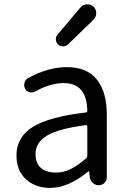

<svg xmlns="http://www.w3.org/2000/svg" viewBox="-20 -873 603 905"><path d="M216.8 12.7Q146.5 12.7 102.1 -28.3Q57.6 -69.3 57.6 -140.6Q57.6 -227.5 135.7 -275.4Q213.9 -323.2 384.8 -342.8Q391.6 -343.8 391.6 -351.6Q388.7 -481.4 280.3 -481.4Q216.8 -481.4 147.5 -442.4Q134.8 -434.6 120.6 -438Q106.4 -441.4 98.6 -454.1Q91.8 -467.8 95.2 -482.4Q98.6 -497.1 112.3 -504.9Q207 -556.6 294.9 -556.6Q390.6 -556.6 437 -497.6Q483.4 -438.5 483.4 -334V-37.1Q483.4 -21.5 472.2 -10.7Q460.9 0 445.3 0Q429.7 0 417.5 -10.7Q405.3 -21.5 403.3 -37.1L400.4 -63.5Q400.4 -65.4 398.9 -65.4Q397.5 -65.4 395.5 -64.5Q301.8 12.7 216.8 12.7ZM243.2 -59.6Q280.3 -59.6 313.5 -76.2Q346.7 -92.8 386.7 -127Q391.6 -131.8 391.6 -139.6V-276.4Q391.6 -284.2 384.8 -283.2Q255.9 -266.6 201.7 -233.9Q147.5 -201.2 147.5 -147.5Q147.5 -102.5 173.3 -81.1Q199.2 -59.6 243.2 -59.6ZM299.8 -663.1Q290 -654.3 276.9 -654.3Q263.7 -654.3 253.9 -663.1Q243.2 -673.8 243.2 -688.5Q243.2 -701.2 252 -710.9L359.4 -837.9Q371.1 -851.6 388.7 -852.5Q390.6 -852.5 391.6 -852.5Q408.2 -852.5 420.9 -841.8Q433.6 -829.1 433.6 -810.5Q433.6 -793 420.9 -780.3Z"/></svg>

Font: Gen Jyuu Gothic P Regular
Style: Regular
Weight: 400
Designer: [Source Han Sans]
Ryoko NISHIZUKA  (kana & ideographs); Paul D. Hunt (Latin, Greek & Cyrillic); Wenlong ZHANG  (bopomofo
Version: Version 1.002.20150607